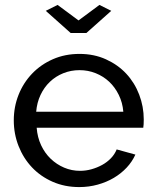

<svg xmlns="http://www.w3.org/2000/svg" viewBox="-20 -750 631 780"><path d="M214 -730 299 -667 384 -730 432 -706 331 -616H267L166 -706ZM302 10Q243 10 194 -11.5Q145 -33 110 -70Q75 -107 55.5 -156.5Q36 -206 36 -261Q36 -316 55.5 -365Q75 -414 110.5 -451Q146 -488 195 -509.5Q244 -531 303 -531Q362 -531 410.5 -509Q459 -487 493 -450.5Q527 -414 545.5 -365.5Q564 -317 564 -265Q564 -254 563.5 -245Q563 -236 562 -231H129Q132 -192 147 -160Q162 -128 186 -105Q210 -82 240.5 -69Q271 -56 305 -56Q329 -56 352 -62.5Q375 -69 395 -80Q415 -91 430.5 -107Q446 -123 454 -143L530 -122Q517 -93 494.5 -69Q472 -45 442.5 -27.5Q413 -10 377 0Q341 10 302 10ZM481 -296Q478 -333 462.5 -364.5Q447 -396 423.5 -418Q400 -440 369 -452.5Q338 -465 303 -465Q268 -465 237 -452.5Q206 -440 182.5 -417.5Q159 -395 144.5 -364Q130 -333 127 -296Z"/></svg>

Font: Raleway Medium Alt1
Style: Regular
Weight: 500
Designer: Matt McInerney, Pablo Impallari, Rodrigo Fuenzalida
Foundry: Matt McInerney, Pablo Impallari, Rodrigo Fuenzalida
Version: Version 3.000g; ttfautohint (v1.5) -l 8 -r 28 -G 28 -x 14 -D